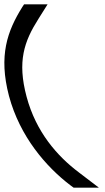

<svg xmlns="http://www.w3.org/2000/svg" viewBox="-69 -718 482 882"><path d="M33 -685C-34.8 -576 -76.6 -463 -27.7 -277C22.1 -91 142.4 48 254.1 133L269.1 144H385.1L294.6 75C192.7 -1.4 96.4 -112.4 53.2 -273.4C9.6 -436.3 42 -527.9 107.4 -631L149.5 -698H41.5Z"/></svg>

Font: Nordica Advanced
Style: RegularLObl
Weight: 300
Version: Version 1.07